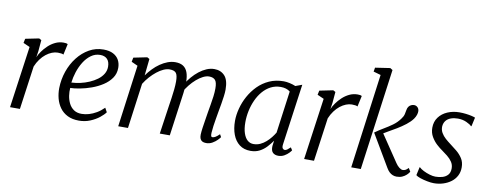

<svg xmlns="http://www.w3.org/2000/svg" viewBox="-67 -1140 3765 1483"><g transform="rotate(10 1816.0 -399.0)"><path d="M53 0 121 -484 69.5 -507 76.5 -540.5 182.5 -562 201 -552 193.5 -465 186 -415.5Q195 -437.5 212.8 -462.8Q230.5 -488 255 -511Q279.5 -534 309.8 -548.5Q340 -563 374 -563Q382 -563 391.8 -561.8Q401.5 -560.5 407 -556.5L388.5 -471.5Q382.5 -475.5 371 -477.2Q359.5 -479 343.5 -479Q321.5 -479 298 -469.8Q274.5 -460.5 252 -442.8Q229.5 -425 210.5 -399.2Q191.5 -373.5 178 -341L130.5 0Z M796 -91Q782 -71 752.5 -47.5Q723 -24 682.2 -7Q641.5 10 594 10Q542 10 504.8 -8.5Q467.5 -27 444.5 -59Q421.5 -91 411.2 -130.2Q401 -169.5 401.5 -211Q403 -280.5 425 -343.8Q447 -407 485.8 -456.5Q524.5 -506 575.8 -535Q627 -564 687.5 -564Q733.5 -564 763.8 -548.2Q794 -532.5 808.8 -505.2Q823.5 -478 823.5 -443.5Q823.5 -398 799 -363Q774.5 -328 735 -302.5Q695.5 -277 649.5 -260.5Q603.5 -244 559.8 -235.8Q516 -227.5 485 -227Q482.5 -197.5 487.2 -165.8Q492 -134 505.8 -106.5Q519.5 -79 544 -62Q568.5 -45 605.5 -45Q633.5 -45 662.8 -53.5Q692 -62 721.5 -79.2Q751 -96.5 778 -123.5ZM670 -518.5Q630 -518.5 597.8 -495Q565.5 -471.5 542.2 -434Q519 -396.5 505 -353.2Q491 -310 486.5 -269.5Q520 -271 556 -279Q592 -287 625.5 -301.5Q659 -316 686 -336Q713 -356 728.8 -382Q744.5 -408 744.5 -438.5Q744.5 -478 724.8 -498.2Q705 -518.5 670 -518.5Z M1048.5 -553.5 1034.5 -422.5Q1055 -451 1079.8 -476.8Q1104.5 -502.5 1132.8 -522Q1161 -541.5 1191 -552.8Q1221 -564 1251 -564Q1288 -564 1311.8 -549.2Q1335.5 -534.5 1347.2 -503.8Q1359 -473 1359 -423.5Q1359 -419.5 1358.5 -414.8Q1358 -410 1357.8 -404.5Q1357.5 -399 1356.5 -393L1343.5 -407Q1362.5 -438.5 1386.8 -466.8Q1411 -495 1438.8 -516.8Q1466.5 -538.5 1496.2 -551.2Q1526 -564 1557 -564Q1607 -564 1638 -531Q1669 -498 1669 -422.5Q1669 -400 1665 -369.8Q1661 -339.5 1655.5 -307Q1650 -274.5 1644.5 -245.5Q1640 -219 1634.8 -189.2Q1629.5 -159.5 1625.5 -130.2Q1621.5 -101 1620 -77Q1619 -60.5 1621.5 -51.8Q1624 -43 1632 -43Q1643.5 -43 1656.2 -50.8Q1669 -58.5 1687 -76L1698.5 -55Q1693.5 -47 1678.5 -31.5Q1663.5 -16 1641.2 -3Q1619 10 1592 10Q1574 10 1562.2 3.8Q1550.5 -2.5 1545 -15.2Q1539.5 -28 1540 -47.5Q1541 -70 1545.2 -100.5Q1549.5 -131 1555 -163.8Q1560.5 -196.5 1565 -226.5Q1569.5 -254.5 1575.5 -287.8Q1581.5 -321 1585.8 -354.8Q1590 -388.5 1590 -417.5Q1590 -466 1574.5 -483.2Q1559 -500.5 1526.5 -500.5Q1505 -500.5 1480 -488Q1455 -475.5 1429.5 -453.5Q1404 -431.5 1381 -402.8Q1358 -374 1340.5 -341.5L1358 -390Q1356.5 -367.5 1353.2 -341.5Q1350 -315.5 1346.2 -290Q1342.5 -264.5 1339.5 -242L1306 0H1227.5L1260 -223.5Q1264.5 -252.5 1269.5 -286.8Q1274.5 -321 1278 -355Q1281.5 -389 1281.5 -417.5Q1281.5 -466.5 1267.5 -484Q1253.5 -501.5 1217 -501.5Q1194.5 -501.5 1169 -490Q1143.5 -478.5 1117.8 -458Q1092 -437.5 1068.2 -411Q1044.5 -384.5 1026 -354.5L978 0H901.5L967 -486L917.5 -508.5L924 -542L1030 -563.5Z M2179.5 -85Q2176 -60.5 2183.2 -51.8Q2190.5 -43 2198.5 -43Q2208.5 -43 2218.8 -50.2Q2229 -57.5 2243 -71L2256.5 -50Q2253 -43.5 2239.5 -29Q2226 -14.5 2205 -2.2Q2184 10 2158 10Q2130.5 10 2114.8 -5.2Q2099 -20.5 2101 -56.5L2106.5 -99Q2088.5 -73 2065.2 -47.8Q2042 -22.5 2011.2 -6.2Q1980.5 10 1940 10Q1888 10 1853 -16.8Q1818 -43.5 1800.2 -90.5Q1782.5 -137.5 1782.5 -197.5Q1782.5 -244 1795.8 -295Q1809 -346 1835 -393.5Q1861 -441 1899.2 -479.8Q1937.5 -518.5 1988 -541.2Q2038.5 -564 2101 -564Q2122 -564 2148 -558.2Q2174 -552.5 2194.5 -543.5L2246 -562.5ZM2159.5 -494Q2145 -506 2126.2 -511.5Q2107.5 -517 2086 -517Q2043.5 -517 2008.2 -498.8Q1973 -480.5 1946 -449Q1919 -417.5 1900.5 -376.8Q1882 -336 1872.5 -291.2Q1863 -246.5 1863 -202Q1863 -150.5 1874.8 -115.5Q1886.5 -80.5 1906.8 -63.2Q1927 -46 1953.5 -46Q1982 -46 2006.2 -57.2Q2030.5 -68.5 2051 -86.5Q2071.5 -104.5 2087.5 -125Q2103.5 -145.5 2114.5 -164Z M2359.5 0 2427.5 -484 2376 -507 2383 -540.5 2489 -562 2507.5 -552 2500 -465 2492.5 -415.5Q2501.5 -437.5 2519.2 -462.8Q2537 -488 2561.5 -511Q2586 -534 2616.2 -548.5Q2646.5 -563 2680.5 -563Q2688.5 -563 2698.2 -561.8Q2708 -560.5 2713.5 -556.5L2695 -471.5Q2689 -475.5 2677.5 -477.2Q2666 -479 2650 -479Q2628 -479 2604.5 -469.8Q2581 -460.5 2558.5 -442.8Q2536 -425 2517 -399.2Q2498 -373.5 2484.5 -341L2437 0Z M2729 0 2828.5 -742 2771 -758.5 2776.5 -790 2893 -807.5 2912.5 -795.5 2804 0ZM3086 10Q3070 10 3055.5 4.2Q3041 -1.5 3028.5 -13.2Q3016 -25 3005 -44L2856.5 -295.5Q2890.5 -320 2924.8 -340Q2959 -360 2990.2 -382.5Q3021.5 -405 3044.5 -436.5Q3060.5 -457 3065.2 -476.2Q3070 -495.5 3072 -511Q3074.5 -527 3082.5 -537.5Q3090.5 -548 3101.8 -553Q3113 -558 3124 -558Q3140.5 -558 3152 -546.5Q3163.5 -535 3164 -516.5Q3164.5 -504 3159.2 -487.8Q3154 -471.5 3142 -454.5Q3123.5 -429 3092 -404.5Q3060.5 -380 3025.5 -359Q2990.5 -338 2960.2 -321.2Q2930 -304.5 2914.5 -294L2915 -319L3067.5 -92.5Q3080.5 -73 3096 -61Q3111.5 -49 3123.5 -49Q3134 -49 3143.8 -53.2Q3153.5 -57.5 3168 -72.5L3184 -45.5Q3176.5 -32.5 3162.5 -19.5Q3148.5 -6.5 3129.5 1.8Q3110.5 10 3086 10Z M3588.5 -474H3584Q3574 -486 3543.5 -500Q3513 -514 3475.5 -514Q3445 -514 3421 -505.2Q3397 -496.5 3382.8 -479Q3368.5 -461.5 3366 -435Q3364.5 -407 3377.5 -384.2Q3390.5 -361.5 3411 -343.2Q3431.5 -325 3452.5 -309.5Q3477.5 -291 3504.5 -269Q3531.5 -247 3550.5 -217.8Q3569.5 -188.5 3569.5 -147.5Q3569.5 -110 3554 -80.8Q3538.5 -51.5 3511.5 -31.5Q3484.5 -11.5 3450.2 -0.8Q3416 10 3377.5 10Q3356 10 3326 4.2Q3296 -1.5 3270.2 -10.2Q3244.5 -19 3235 -28L3249 -92.5H3252Q3264 -80.5 3286.8 -69Q3309.5 -57.5 3335.2 -49.8Q3361 -42 3381.5 -42Q3409 -42 3435 -49.2Q3461 -56.5 3477.8 -75Q3494.5 -93.5 3494.5 -126.5Q3494.5 -155 3479.2 -177.5Q3464 -200 3441.5 -217.8Q3419 -235.5 3398 -250.5Q3378.5 -263.5 3353.8 -286Q3329 -308.5 3310.8 -339.8Q3292.5 -371 3292.5 -410.5Q3292.5 -458 3318 -492.5Q3343.5 -527 3386.2 -545.2Q3429 -563.5 3479 -563.5Q3505 -563.5 3530.2 -560.5Q3555.5 -557.5 3575.2 -552.8Q3595 -548 3604 -544Z"/></g></svg>

Font: Merriweather 28pt Light
Style: Italic
Weight: 300
Italic angle: -7.8°
Version: Version 2.101